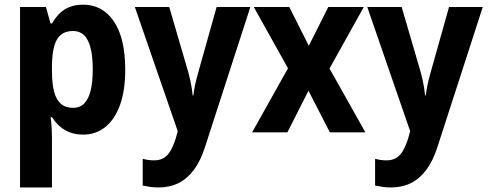

<svg xmlns="http://www.w3.org/2000/svg" viewBox="-20 -577 2126 837"><path d="M342.8 -556.6Q427.2 -556.6 476.6 -483.6Q525.9 -410.6 525.9 -272.9Q525.9 -182.6 503.2 -119.6Q480.5 -56.6 439.2 -23.4Q397.9 9.8 342.8 9.8Q310.5 9.8 285.2 0.2Q259.8 -9.3 240.7 -26.1Q221.7 -43 207 -65.9H200.7Q204.1 -40.5 205.3 -18.8Q206.5 2.9 206.5 20.5V240.2H67.4V-546.4H180.2L200.2 -475.1H207Q222.7 -502.4 241.9 -520.5Q261.2 -538.6 286.1 -547.6Q311 -556.6 342.8 -556.6ZM298.3 -441.9Q265.6 -441.9 245.6 -425.5Q225.6 -409.2 216.3 -375.5Q207 -341.8 206.5 -289.1V-267.6Q206.5 -213.9 215.6 -178.2Q224.6 -142.6 245.1 -124.8Q265.6 -106.9 299.3 -106.9Q328.1 -106.9 346.9 -125.7Q365.7 -144.5 375 -181.6Q384.3 -218.8 384.3 -273.4Q384.3 -357.9 363.3 -399.9Q342.3 -441.9 298.3 -441.9Z M567.9 -546.4H717.8L801.3 -260.7Q805.7 -244.1 809.3 -227.5Q813 -210.9 815.7 -194.3Q818.4 -177.7 819.8 -161.1H823.2Q825.7 -184.6 830.8 -208.5Q835.9 -232.4 843.8 -259.8L924.3 -546.4H1071.3L874.5 61.5Q855 123.5 825.7 162.8Q796.4 202.1 758.1 221.2Q719.7 240.2 670.9 240.2Q649.9 240.2 633.1 237.5Q616.2 234.9 602.1 231.9V115.2Q612.3 118.2 625 120.1Q637.7 122.1 650.9 122.1Q676.8 122.1 694.1 111.6Q711.4 101.1 723.9 79.3Q736.3 57.6 746.6 24.9L754.9 -4.9Z M1235.4 -279.3 1086.4 -546.4H1241.2L1326.2 -377.4L1411.1 -546.4H1565.9L1416.5 -278.3L1572.8 0H1418L1324.7 -181.6L1232.9 0H1079.1Z M1581.1 -546.4H1731L1814.5 -260.7Q1818.8 -244.1 1822.5 -227.5Q1826.2 -210.9 1828.9 -194.3Q1831.5 -177.7 1833 -161.1H1836.4Q1838.9 -184.6 1844 -208.5Q1849.1 -232.4 1856.9 -259.8L1937.5 -546.4H2084.5L1887.7 61.5Q1868.2 123.5 1838.9 162.8Q1809.6 202.1 1771.2 221.2Q1732.9 240.2 1684.1 240.2Q1663.1 240.2 1646.2 237.5Q1629.4 234.9 1615.2 231.9V115.2Q1625.5 118.2 1638.2 120.1Q1650.9 122.1 1664.1 122.1Q1689.9 122.1 1707.3 111.6Q1724.6 101.1 1737.1 79.3Q1749.5 57.6 1759.8 24.9L1768.1 -4.9Z"/></svg>

Font: Open Sans SemiCondensed
Style: Bold
Weight: 700
Width: 4
Designer: Monotype Design Team
Foundry: Monotype Imaging Inc.
Version: Version 3.003